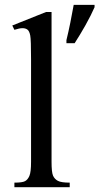

<svg xmlns="http://www.w3.org/2000/svg" viewBox="-20 -780 414 800"><path d="M194.8 -730V-106Q194.8 -62.5 200.9 -48.3Q207 -34.2 220.9 -26.6Q234.9 -19 270.5 -19V0H40V-19Q72.8 -19 84.2 -25.1Q95.7 -31.2 102.5 -47.1Q109.4 -63 109.4 -106V-533.7Q109.4 -613.8 106 -632.1Q102.5 -650.4 94.5 -656.5Q86.4 -662.6 73.7 -662.6Q61.5 -662.6 40 -655.8L31.2 -673.8L171.9 -730ZM256.8 -612.8Q265.1 -646.5 272.9 -685.1Q280.8 -723.6 287.1 -759.8H374V-750Q367.2 -734.4 357.4 -714.8Q347.7 -695.3 336.2 -675Q324.7 -654.8 313 -635.3Q301.3 -615.7 291 -600.1H256.8Z"/></svg>

Font: KhunPaOh
Style: Regular
Weight: 400
Designer: Khon Soe Zaw Thu
Version: Version 1.00 July 11, 2016, initial release